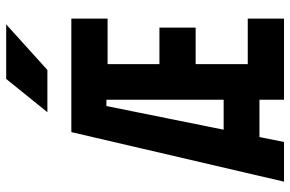

<svg xmlns="http://www.w3.org/2000/svg" viewBox="-180 -766 946 626"><g transform="rotate(-90 293.0 -453.0)"><path d="M13.7 0H143.1L159.2 -80.1H280.8V0H545.4V-118.2H397V-288.1H516.1V-406.2H397V-575.2H545.4V-693.4H175.3ZM183.1 -196.8 260.3 -579.1H280.8V-196.8ZM240.2 -771.5H377.9L526.4 -905.8H348.6Z"/></g></svg>

Font: Cascadia Code
Style: Bold
Weight: 700
Monospace: yes
Designer: Aaron Bell
Foundry: Saja Typeworks
Version: Version 2404.023